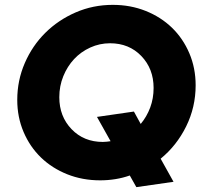

<svg xmlns="http://www.w3.org/2000/svg" viewBox="-20 -731 838 790"><path d="M785 -380Q785 -290 746 -211Q707 -132 641 -78L694 17L541 39L514 -9Q486 1 455 6Q424 11 392 11Q319 11 256.5 -14Q194 -39 148.5 -83Q103 -127 77 -188Q51 -249 51 -320Q51 -400 82 -471.5Q113 -543 166.5 -596Q220 -649 291.5 -680Q363 -711 444 -711Q517 -711 579.5 -686Q642 -661 687.5 -617Q733 -573 759 -512Q785 -451 785 -380ZM531 -272 559 -221Q584 -251 598 -288.5Q612 -326 612 -369Q612 -448 561.5 -500.5Q511 -553 433 -553Q390 -553 351.5 -535.5Q313 -518 285 -488Q257 -458 240.5 -417.5Q224 -377 224 -331Q224 -252 274.5 -199.5Q325 -147 403 -147Q411 -147 419.5 -148Q428 -149 435 -150L379 -250Z"/></svg>

Font: Red Hat Display Black
Style: Italic
Weight: 900
Italic angle: -12°
Designer: Pentagram / MCKL
Foundry: Pentagram / MCKL
Version: Version 1.003; Red Hat Display Black Italic